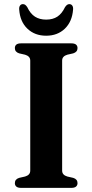

<svg xmlns="http://www.w3.org/2000/svg" viewBox="-20 -910 448 930"><path d="M281 -83.5Q281 -72.5 287.5 -65.5Q294 -58.5 306 -55L334.5 -48.5Q355.5 -42 355.5 -23Q355.5 -12.5 348.2 -6.2Q341 0 325.5 0H82Q66.5 0 59.2 -6.2Q52 -12.5 52 -23Q52 -42 73 -48.5L101.5 -55Q113.5 -58.5 120 -65.5Q126.5 -72.5 126.5 -83.5V-616.5Q126.5 -627.5 120 -634.5Q113.5 -641.5 101.5 -645L73 -651.5Q52 -658 52 -677Q52 -688 59.2 -694Q66.5 -700 82 -700H325.5Q341 -700 348.2 -694Q355.5 -688 355.5 -677Q355.5 -658 334.5 -651.5L306 -645Q294 -641.5 287.5 -634.5Q281 -627.5 281 -616.5ZM203.5 -815Q236 -815 258 -829.5Q280 -844 295 -875.5Q300 -883 305 -886.5Q310 -890 315.5 -890Q325 -890 330 -883Q335 -876 334 -864Q329.5 -805 294 -771Q258.5 -737 203.5 -737Q148.5 -737 112.8 -771Q77 -805 73 -864Q72 -876 77 -883Q82 -890 91 -890Q97.5 -890 102.2 -886.5Q107 -883 112 -875.5Q127 -843.5 149.5 -829.2Q172 -815 203.5 -815Z"/></svg>

Font: Fraunces SemiBold
Style: Regular
Weight: 600
Version: Version 1.000;[b76b70a41]